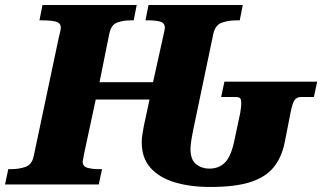

<svg xmlns="http://www.w3.org/2000/svg" viewBox="-45 -734 1282 764"><path d="M792 10Q712 10 650.5 -8.5Q589 -27 554 -66Q519 -105 519 -168Q519 -182 521 -195.5Q523 -209 527 -231L550 -338H336L290 -124Q284 -94 284 -91Q284 -72 302.5 -66.5Q321 -61 348 -61H361L348 0H-25L-12 -61H1Q31 -61 56.5 -70Q82 -79 89 -112L189 -585Q194 -604 195.5 -612Q197 -620 197 -623Q197 -643 177 -648Q157 -653 125 -653H112L124 -714H499L487 -653H474Q445 -653 421 -644Q397 -635 390 -600L351 -407H564L605 -592Q611 -619 611 -623Q611 -643 592.5 -648Q574 -653 547 -653H534L546 -714H921L909 -653H896Q865 -653 838.5 -644Q812 -635 804 -600L724 -218Q717 -183 715 -167Q713 -151 713 -142Q713 -98 735.5 -80.5Q758 -63 788 -63Q826 -63 850 -87Q874 -111 887 -172L911 -285Q913 -296 914 -307Q915 -318 915 -323Q915 -336 911.5 -342Q908 -348 890 -348H835L848 -409H1217L1204 -348H1152Q1138 -348 1128.5 -337.5Q1119 -327 1111 -285L1088 -168Q1076 -108 1044 -68.5Q1012 -29 951.5 -9.5Q891 10 792 10Z"/></svg>

Font: Noto Serif Black
Style: Italic
Weight: 900
Italic angle: -12°
Designer: Monotype Design Team
Foundry: Monotype Imaging Inc.
Version: Version 2.013